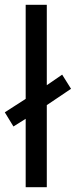

<svg xmlns="http://www.w3.org/2000/svg" viewBox="-29 -780 316 800"><path d="M78 0H166V-342L267 -410L230 -469L166 -425V-760H78V-368L-9 -312L27 -253L78 -285Z"/></svg>

Font: Noto Sans Nandinagari
Style: Regular
Weight: 400
Designer: Ek Type
Foundry: Ek Type
Version: Version 1.002